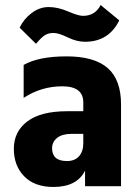

<svg xmlns="http://www.w3.org/2000/svg" viewBox="-20 -740 556 763"><path d="M123 -566 58 -630Q74 -664 105.5 -688Q137 -712 173.5 -712Q210 -712 250.5 -694.5Q291 -677 310 -677Q358 -677 380 -720L454 -659Q412 -574 318 -574Q285 -574 249 -591.5Q213 -609 193 -609Q173 -609 159 -600.5Q145 -592 123 -566ZM192 3Q118 3 76.5 -39Q35 -81 35 -149Q35 -217 88.5 -257.5Q142 -298 247 -298H311V-333Q311 -397 227.5 -397Q144 -397 74 -351V-482Q134 -516 244.5 -516Q355 -516 408 -469.5Q461 -423 461 -325V0H318V-62Q286 3 192 3ZM246 -100Q277 -100 294 -119Q311 -138 311 -171V-208H264Q227 -208 207 -192Q187 -176 187 -151Q187 -100 246 -100Z"/></svg>

Font: Hind Kochi
Style: Bold
Weight: 700
Designer: Dhruvi Tolia
Foundry: Indian Type Foundry
Version: Version 0.702;PS 1.0;hotconv 1.0.81;makeotf.lib2.5.63406